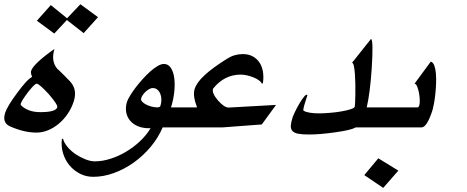

<svg xmlns="http://www.w3.org/2000/svg" viewBox="-77 -685 2243 922"><path d="M197.8 -169.4Q202.1 -180.7 157.7 -232.4Q110.8 -283.2 99.1 -283.2Q95.7 -283.2 89.1 -277.6Q82.5 -272 74.5 -262.9Q66.4 -253.9 58.1 -243.2Q49.8 -232.4 42.5 -221.9Q35.2 -211.4 30 -202.6Q24.9 -193.8 23.4 -189.5Q22 -184.6 22 -181.2Q37.6 -165 61 -155.8Q84.5 -146.5 117.2 -146.5Q190.9 -146.5 197.8 -169.4ZM100.1 -585.4 167 -660.6 245.1 -597.2 309.1 -664.6 393.6 -602.5 324.7 -525.9 244.1 -588.9 183.6 -523.9ZM277.8 -200.2Q267.6 -167.5 248.8 -139.6Q230 -111.8 206.1 -91.6Q182.1 -71.3 154.3 -59.8Q126.5 -48.3 97.7 -48.3Q38.1 -48.3 -29.8 -78.6Q-67.4 -95.7 -52.2 -143.6Q-47.4 -158.2 -33 -182.4Q-18.6 -206.5 4.4 -237.3Q26.9 -268.1 44.9 -288.1Q63 -308.1 77.1 -315.9Q69.3 -334.5 72.3 -344.2Q83.5 -378.9 184.6 -450.2Q175.3 -419.4 179.2 -395.5Q183.1 -371.6 198.7 -354Q201.2 -352.5 206.3 -347.4Q211.4 -342.3 218.3 -335.7Q225.1 -329.1 232.2 -322Q239.3 -314.9 245.1 -308.6Q251 -302.7 256.3 -297.4Q261.7 -292 261.2 -292Q294.4 -254.9 277.8 -200.2Z M693.8 -178.2Q698.2 -192.9 698 -207.8Q697.8 -222.7 692.6 -234.9Q687.5 -247.1 678.5 -254.6Q669.4 -262.2 656.2 -262.2Q648.9 -262.2 640.1 -257.6Q631.3 -252.9 623.5 -245.8Q615.7 -238.8 609.6 -230.2Q603.5 -221.7 601.1 -213.9Q598.1 -205.1 605.2 -197.3Q612.3 -189.5 624.3 -183.1Q636.2 -176.8 650.9 -173.1Q665.5 -169.4 678.7 -169.4Q691.9 -169.4 693.8 -178.2ZM739.7 -73.2H704.1Q683.1 -23.9 647.2 19.3Q611.3 62.5 566.4 94.7Q521.5 127 470.9 145.5Q420.4 164.1 370.6 164.1Q336.4 164.1 307.1 149.2Q277.8 134.3 256.8 109.1Q235.8 84 225.8 51Q215.8 18.1 220.2 -17.6L225.6 -19Q230 -1 244.9 17.8Q259.8 36.6 284.7 54.7Q309.6 70.8 333.7 80.3Q357.9 89.8 378.9 89.8Q414.1 89.8 452.9 77.6Q491.7 65.4 527.8 43.9Q564 22.5 595 -6.6Q626 -35.6 646.5 -69.8Q643.6 -69.3 641.8 -69.3Q640.1 -69.3 637.2 -69.3Q607.4 -69.3 584.2 -79.3Q561 -89.4 546.9 -106.7Q532.7 -124 528.8 -147.5Q524.9 -170.9 533.2 -197.3Q537.1 -208.5 547.9 -226.1Q558.6 -243.7 573.7 -263.7Q588.9 -283.7 607.2 -304.2Q625.5 -324.7 643.8 -341.1Q662.1 -357.4 679.4 -367.7Q696.8 -377.9 710 -377.9Q731 -377.9 743.4 -359.1Q755.9 -340.3 759.8 -310.3Q763.7 -280.3 759.8 -243.2Q755.9 -206.1 744.1 -169.4H770.5Z M1248.5 -181.2 1180.2 -87.4 991.2 -73.2H710.9L741.7 -169.4H869.1Q858.4 -197.8 855.5 -219.7Q852.5 -241.7 857.9 -258.3Q867.7 -289.1 905.8 -324.2Q943.8 -359.4 1012.2 -402.3Q1030.8 -414.1 1049.8 -419.7Q1068.8 -425.3 1088.9 -425.3Q1115.7 -425.3 1135.7 -414.8Q1155.8 -404.3 1168.5 -385.5Q1181.2 -366.7 1185.5 -341.3Q1189.9 -315.9 1185.5 -285.6L1180.7 -283.2Q1176.8 -292 1165.8 -299.8Q1154.8 -307.6 1140.1 -313.5Q1125.5 -319.3 1109.4 -323Q1093.3 -326.7 1078.6 -326.7Q1001 -326.7 947.3 -260.7L945.8 -258.3Q939.5 -238.3 969.7 -202.6Q985.4 -185.1 997.8 -176.8Q1010.3 -168.5 1021.5 -168.5Z M1676.3 -73.2H1631.3Q1616.7 -65.4 1592.8 -60.1Q1568.8 -54.7 1530.8 -49.3Q1495.6 -44.4 1464.6 -41.7Q1433.6 -39.1 1405.8 -39.1Q1373 -39.1 1354 -43Q1335 -46.9 1326.7 -56.6Q1318.4 -66.4 1319.6 -82.5Q1320.8 -98.6 1328.6 -123Q1330.6 -128.9 1335.2 -138.9Q1339.8 -148.9 1345.9 -160.9Q1352.1 -172.9 1359.1 -185.1Q1366.2 -197.3 1373 -207.3Q1379.9 -217.3 1385.7 -223.6Q1391.6 -230 1395 -230Q1397.5 -230 1399.4 -228.5L1387.7 -191.4Q1376.5 -156.2 1380.9 -153.3Q1390.6 -147.5 1409.2 -144Q1427.7 -140.6 1454.6 -140.6Q1478 -140.6 1507.1 -143.1Q1536.1 -145.5 1561.8 -149.9Q1587.4 -154.3 1606 -160.2Q1624.5 -166 1626.5 -172.4Q1627.4 -174.8 1628.2 -191.4Q1628.9 -208 1629.4 -231.4Q1629.9 -254.9 1629.4 -281.5Q1628.9 -308.1 1627.2 -330.8Q1625.5 -353.5 1622.3 -368.4Q1619.1 -383.3 1613.3 -383.3L1704.6 -498Q1716.8 -494.1 1708 -356.4Q1704.1 -298.3 1698.2 -252Q1692.4 -205.6 1684.1 -169.4H1707Z M1835.9 134.3 1763.2 217.3 1672.4 155.8 1739.7 75.2ZM2000.5 -158.2Q1973.6 -73.2 1947.3 -73.2H1647.5L1678.2 -169.4H1928.7Q1933.6 -169.4 1936.5 -179.7Q1939.5 -189 1938.7 -206.3Q1938 -223.6 1934.6 -240.7Q1931.2 -257.8 1925.8 -270.5Q1920.4 -283.2 1913.6 -283.2L1991.7 -389.2Q2002.4 -386.2 2008.3 -370.8Q2014.2 -355.5 2016.1 -333Q2018.1 -310.5 2017.1 -283.9Q2016.1 -257.3 2013.4 -232.7Q2010.7 -208 2007.1 -188Q2003.4 -168 2000.5 -158.2Z"/></svg>

Font: XB Khoramshahr
Style: Italic
Weight: 400
Italic angle: -12°
Designer: Behnam
Foundry: Irmug
Version: Version 8.005 2009